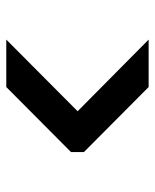

<svg xmlns="http://www.w3.org/2000/svg" viewBox="39 -575 493 611"><g transform="rotate(-90 285.5 -269.5)"><path d="M465 -43H314L107 -249V-290L314 -496H465L237 -269Z"/></g></svg>

Font: DM Sans 9pt 36pt SemiBold
Style: Regular
Weight: 600
Version: Version 4.004;gftools[0.9.30]